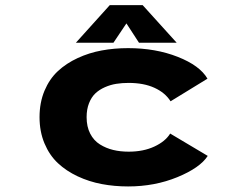

<svg xmlns="http://www.w3.org/2000/svg" viewBox="-20 -694 890 726"><path d="M648 -532.5H505.5L458 -605.5L409 -532.5H267L395 -674.5H519.5ZM765.5 -104.5Q736.5 -59.5 650.8 -24.2Q565 11 464.5 11Q412.5 11 364.8 2Q317 -7 273.8 -27.2Q230.5 -47.5 198.8 -77.2Q167 -107 148.2 -151.8Q129.5 -196.5 129.5 -251Q129.5 -306 148.2 -350.8Q167 -395.5 198.8 -425Q230.5 -454.5 273.8 -474.5Q317 -494.5 364.5 -503.2Q412 -512 464.5 -512Q568.5 -512 652.2 -479Q736 -446 764.5 -396.5L625 -311Q604.5 -343.5 564 -362Q523.5 -380.5 466.5 -380.5Q441.5 -380.5 419.5 -377Q397.5 -373.5 376.5 -364.2Q355.5 -355 340.5 -340.8Q325.5 -326.5 316.5 -303.5Q307.5 -280.5 307.5 -251Q307.5 -215 321 -188.8Q334.5 -162.5 357.8 -148Q381 -133.5 408 -127Q435 -120.5 466.5 -120.5Q522 -120.5 563.5 -139.8Q605 -159 623.5 -189Z"/></svg>

Font: League Mono Wide
Style: Bold
Weight: 700
Width: 8
Designer: Tyler Finck
Foundry: The League of Moveable Type / Tyler Finck
Version: Version 2.210